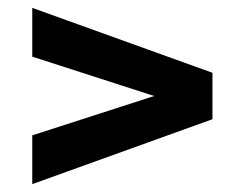

<svg xmlns="http://www.w3.org/2000/svg" viewBox="-20 -578 622 488"><path d="M62 -110V-234L372 -334L62 -434V-558L520 -393V-275Z"/></svg>

Font: Celebes
Style: Bold
Weight: 700
Designer: Anugrah Pasau
Foundry: Lafontype
Version: Version 1.000; ttfautohint (v1.8.4)